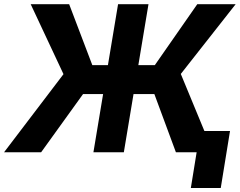

<svg xmlns="http://www.w3.org/2000/svg" viewBox="-53 -748 1178 943"><path d="M676.3 -727.5 555.2 0H405.8L526.9 -727.5ZM-33.2 0 258.8 -383.8 97.7 -727.5H286.6L400.4 -428.2H707.5L916 -727.5H1104.5L835 -384.8L994.1 0H811L705.1 -286.1H355L148.9 0ZM1076.7 -104.5 1031.2 175.3H884.3L929.7 -104.5Z"/></svg>

Font: Inter Tight
Style: Bold Italic
Weight: 700
Italic angle: -9.39999°
Designer: Rasmus Andersson
Foundry: rsms
Version: Version 3.004